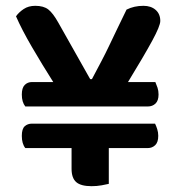

<svg xmlns="http://www.w3.org/2000/svg" viewBox="-20 -633 612 660"><path d="M67 -267Q55 -282 55 -308Q55 -331 65 -341Q75 -351 90 -351H163Q125 -411 90 -471Q55 -531 35 -577Q45 -591 61.5 -602Q78 -613 101 -613Q130 -613 146 -600.5Q162 -588 180 -556L290 -361H296Q314 -395 328.5 -422.5Q343 -450 356 -477.5Q369 -505 383 -534Q397 -563 415 -600Q441 -613 473 -613Q499 -613 515 -599Q531 -585 531 -561Q531 -544 503 -492.5Q475 -441 420 -351H514Q518 -342 521.5 -331.5Q525 -321 525 -308Q525 -287 514.5 -277Q504 -267 488 -267ZM354 -124V-1Q346 1 329.5 4Q313 7 295 7Q258 7 242 -7Q226 -21 226 -53V-124H67Q55 -139 55 -166Q55 -190 65 -199Q75 -208 90 -208H513Q517 -200 520.5 -189Q524 -178 524 -166Q524 -144 513.5 -134Q503 -124 488 -124Z"/></svg>

Font: Baloo Bhaina 2 SemiBold
Style: Regular
Weight: 600
Designer: Yesha Goshar, Manish Minz, Shuchita Grover and Ek Type
Foundry: Ek Type
Version: Version 1.640;hotconv 1.0.111;makeotfexe 2.5.65597; ttfautoh